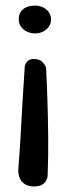

<svg xmlns="http://www.w3.org/2000/svg" viewBox="-20 -672 247 694"><path d="M101.4 2Q84 1.5 73 -4.5Q62.1 -10.6 56.3 -19.1Q50.6 -27.6 48.6 -36.2Q46.5 -44.8 46.3 -50.7Q46 -56.5 46 -56.5Q50.2 -108.8 52.9 -153.2Q55.5 -197.8 57.8 -240.6Q60.1 -283.4 63 -330.2Q65.9 -377 69.6 -433.5Q69.6 -433.5 72.3 -440.6Q75 -447.6 83.2 -453.8Q91.5 -460 106.7 -458.5Q122.5 -457.4 130.9 -450Q139.2 -442.6 142.9 -435.3Q146.5 -428 146.5 -428Q149.5 -371.6 151.5 -308.1Q153.5 -244.6 154.2 -176.5Q155 -108.4 152.1 -36.1Q152.1 -36.1 151.1 -30.2Q150 -24.2 145.3 -16.6Q140.5 -9 130 -3.3Q119.5 2.4 101.4 2ZM106.7 -551.2Q90.5 -551.2 76.9 -558Q63.3 -564.7 55.5 -576.1Q47.8 -587.6 47.8 -601.6Q47.8 -619 55.6 -630.2Q63.5 -641.4 77 -646.6Q90.5 -651.8 106.6 -651.8Q122.8 -651.8 136.1 -645.2Q149.4 -638.8 156.9 -627.1Q164.5 -615.5 164.5 -601.6Q164.5 -587.6 156.9 -576.2Q149.4 -564.9 136.1 -558.1Q122.8 -551.2 106.7 -551.2Z"/></svg>

Font: Sour Gummy Black
Style: Regular
Weight: 900
Version: Version 1.000